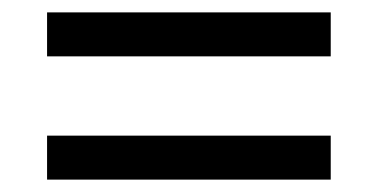

<svg xmlns="http://www.w3.org/2000/svg" viewBox="-20 -507 612 310"><path d="M56 -416V-487H514V-416ZM56 -217V-288H514V-217Z"/></svg>

Font: Noto Sans Tifinagh Adrar
Style: Regular
Weight: 400
Designer: JamraPatel
Foundry: JamraPatel LLC
Version: Version 2.006; ttfautohint (v1.8.4.7-5d5b)